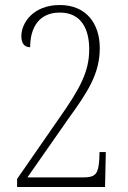

<svg xmlns="http://www.w3.org/2000/svg" viewBox="-20 -744 508 764"><path d="M48 0H398L401 -139H376L375 -108C371 -57 364 -38 312 -38H89L251 -270C329 -378 377 -450 377 -553C377 -649 324 -724 218 -724C112 -724 65 -653 65 -600C65 -568 80 -556 100 -556C100 -634 135 -694 218 -694C303 -694 335 -629 335 -548C335 -459 299 -392 213 -270L48 -32Z"/></svg>

Font: Noto Serif Devanagari Condensed ExtraLight
Style: Regular
Weight: 200
Width: 3
Designer: Universal Thirst, Indian Type Foundry and the Monotype Design Team
Foundry: Monotype Imaging Inc.
Version: Version 2.004